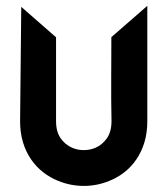

<svg xmlns="http://www.w3.org/2000/svg" viewBox="-20 -629 552 644"><path d="M474.1 -222.7Q474.1 -183.6 464.4 -151.6Q454.6 -119.6 437.5 -94.5Q420.4 -69.3 397.2 -51.3Q374 -33.2 347.2 -22.5Q305.7 -5.4 261.2 -5.4Q216.3 -5.4 174.8 -22.5Q147.9 -33.2 124.8 -51.3Q101.6 -69.3 84.2 -94.5Q66.9 -119.6 57.1 -151.6Q47.4 -183.6 47.4 -222.7L51.3 -606L168 -503.9V-222.7Q168 -187 183.6 -165Q199.2 -143.1 222.2 -133.3Q231 -129.4 241 -127.4Q251 -125.5 261.2 -125.5Q281.7 -125.5 300.3 -133.3Q322.8 -143.1 338.4 -165Q354 -187 354 -222.7Q353 -262.2 353 -296.4V-330.6Q353 -347.2 353 -371.8Q353 -396.5 353.3 -430.4Q353.5 -464.4 353.5 -504.4L474.1 -609.4Z"/></svg>

Font: DimaKhabar
Style: Bold
Weight: 700
Width: 6
Designer: R.Balvardi
Foundry: Dima Software Group
Version: Version 1.00;November 30, 2018;FontCreator 11.5.0.2427 64-bi